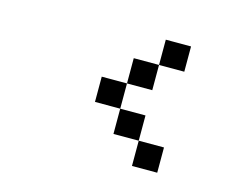

<svg xmlns="http://www.w3.org/2000/svg" viewBox="-81 -686 1052 816"><g transform="rotate(15 444.5 -278.0)"><path d="M555.6 -111.1V-222.2H444.4V-333.3H333.3V-222.2H444.4V-111.1ZM555.6 -555.6V-444.4H666.7V-555.6ZM555.6 -444.4H444.4V-333.3H555.6ZM555.6 -111.1V0H666.7V-111.1Z"/></g></svg>

Font: linjaSipiki
Style: Regular
Weight: 500
Foundry: Made with Bits'n'Picas by Kreative Software
Version: Version 1.3